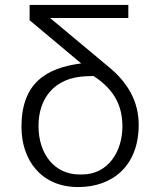

<svg xmlns="http://www.w3.org/2000/svg" viewBox="-20 -742 649 778"><path d="M365 -430C443 -377 476 -314 476 -229C476 -132 421 -35 312 -35H302C204 -35 136 -114 136 -232C136 -343 200 -428 328 -433L359 -434ZM309 -485C168 -467 67 -406 67 -228C67 -94 146 16 297 16C438 16 542 -72 542 -236C542 -331 498 -406 424 -468L183 -669H500V-722H100V-660Z"/></svg>

Font: Perun Light
Style: Regular
Weight: 300
Foundry: Copyright (c) Stefan Peev, Context Ltd, 2016
Version: Version 1.089